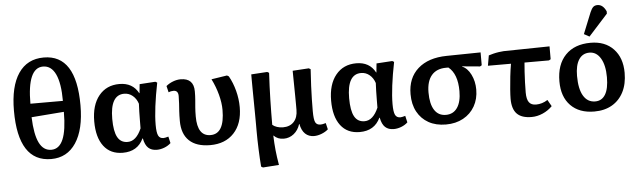

<svg xmlns="http://www.w3.org/2000/svg" viewBox="-58 -1045 4987 1501"><g transform="rotate(-5 2436.0 -294.5)"><path d="M308 14Q50 14 50 -387Q50 -578 119 -680Q188 -782 318 -782Q572 -782 572 -385Q572 -195 502.5 -90.5Q433 14 308 14ZM183 -431H438Q438 -569 404.5 -640.5Q371 -712 306 -712Q183 -712 183 -431ZM315 -58Q377 -58 407.5 -129Q438 -200 438 -345L183 -325Q188 -189 220.5 -123.5Q253 -58 315 -58Z M870 14Q773 14 720.5 -55Q668 -124 668 -249Q668 -377 727.5 -450.5Q787 -524 889 -524Q993 -524 1038 -439H1040L1047 -509L1171 -517L1185 -509Q1165 -410 1154.5 -326.5Q1144 -243 1144 -181Q1144 -121 1155.5 -97Q1167 -73 1196 -73Q1208 -73 1235 -81L1247 -29Q1226 -9 1196 2.5Q1166 14 1137 14Q1095 14 1070 -9Q1045 -32 1035 -84H1032Q986 14 870 14ZM915 -67Q982 -67 1024 -164Q1024 -190 1024.5 -225.5Q1025 -261 1025.5 -295.5Q1026 -330 1028 -357Q1015 -397 986 -421Q957 -445 920 -445Q810 -445 810 -257Q810 -159 835.5 -113Q861 -67 915 -67Z M1556 14Q1448 14 1391.5 -39.5Q1335 -93 1335 -195Q1335 -240 1337 -271.5Q1339 -303 1341 -330.5Q1343 -358 1343 -390Q1343 -434 1306 -434Q1285 -434 1267 -426L1255 -476Q1279 -496 1309.5 -507.5Q1340 -519 1369 -519Q1472 -519 1472 -415Q1472 -378 1469.5 -349Q1467 -320 1464.5 -289.5Q1462 -259 1462 -219Q1462 -64 1565 -64Q1675 -64 1675 -253Q1675 -307 1658 -371.5Q1641 -436 1610 -498L1733 -517L1747 -509Q1777 -456 1794 -391Q1811 -326 1811 -262Q1811 -133 1742.5 -59.5Q1674 14 1556 14Z M1951 224 1937 216Q1932 155 1929 77.5Q1926 0 1926 -67Q1926 -83 1926 -118.5Q1926 -154 1925.5 -200Q1925 -246 1924.5 -295Q1924 -344 1923.5 -388.5Q1923 -433 1923 -465Q1923 -497 1923 -509L2049 -517L2063 -509Q2057 -405 2054.5 -300.5Q2052 -196 2052 -102Q2065 -90 2087.5 -82.5Q2110 -75 2134 -75Q2189 -75 2220 -108.5Q2251 -142 2251 -202Q2251 -211 2251 -240.5Q2251 -270 2250.5 -310Q2250 -350 2249.5 -390Q2249 -430 2248.5 -462.5Q2248 -495 2248 -509L2375 -517L2389 -509Q2384 -435 2381.5 -378Q2379 -321 2378 -273.5Q2377 -226 2377 -181Q2377 -115 2388 -93Q2399 -71 2429 -71Q2443 -71 2470 -79L2482 -29Q2461 -10 2430 2Q2399 14 2371 14Q2329 14 2301.5 -12Q2274 -38 2264 -90H2262Q2247 -42 2212 -14Q2177 14 2132 14Q2086 14 2055 -17H2053Q2055 43 2060.5 97.5Q2066 152 2077 215Z M2729 14Q2632 14 2579.5 -55Q2527 -124 2527 -249Q2527 -377 2586.5 -450.5Q2646 -524 2748 -524Q2852 -524 2897 -439H2899L2906 -509L3030 -517L3044 -509Q3024 -410 3013.5 -326.5Q3003 -243 3003 -181Q3003 -121 3014.5 -97Q3026 -73 3055 -73Q3067 -73 3094 -81L3106 -29Q3085 -9 3055 2.5Q3025 14 2996 14Q2954 14 2929 -9Q2904 -32 2894 -84H2891Q2845 14 2729 14ZM2774 -67Q2841 -67 2883 -164Q2883 -190 2883.5 -225.5Q2884 -261 2884.5 -295.5Q2885 -330 2887 -357Q2874 -397 2845 -421Q2816 -445 2779 -445Q2669 -445 2669 -257Q2669 -159 2694.5 -113Q2720 -67 2774 -67Z M3406 14Q3327 14 3270 -18Q3213 -50 3181.5 -108Q3150 -166 3150 -246Q3150 -373 3231.5 -445.5Q3313 -518 3457 -520L3724 -524V-423L3710 -415L3570 -428V-426Q3612 -409 3638.5 -356Q3665 -303 3665 -238Q3665 -164 3632.5 -107Q3600 -50 3541.5 -18Q3483 14 3406 14ZM3412 -61Q3470 -61 3501.5 -107Q3533 -153 3533 -237Q3533 -372 3463 -428H3445Q3370 -428 3330.5 -381.5Q3291 -335 3291 -247Q3291 -157 3322 -109Q3353 -61 3412 -61Z M4078 14Q4000 14 3963 -24Q3926 -62 3926 -142Q3926 -168 3929.5 -215.5Q3933 -263 3939 -316.5Q3945 -370 3953 -415H3772L3786 -495Q3801 -500 3823 -505.5Q3845 -511 3866.5 -514Q3888 -517 3904 -518L4265 -524V-423L4251 -415H4059Q4056 -383 4053.5 -342.5Q4051 -302 4049.5 -260Q4048 -218 4048 -181Q4048 -128 4065.5 -104Q4083 -80 4121 -80Q4169 -80 4212 -108L4241 -57Q4209 -24 4165.5 -5Q4122 14 4078 14Z M4570 14Q4452 14 4385 -54.5Q4318 -123 4318 -244Q4318 -376 4389 -450Q4460 -524 4587 -524Q4700 -524 4766 -454.5Q4832 -385 4832 -267Q4832 -180 4800 -117Q4768 -54 4709.5 -20Q4651 14 4570 14ZM4584 -64Q4636 -64 4663.5 -109.5Q4691 -155 4691 -245Q4691 -339 4658.5 -393.5Q4626 -448 4571 -448Q4517 -448 4488 -403Q4459 -358 4459 -275Q4459 -172 4491.5 -118Q4524 -64 4584 -64ZM4583 -573 4541 -596 4608 -762Q4620 -790 4632.5 -801.5Q4645 -813 4666 -813Q4709 -813 4734 -758V-740Z"/></g></svg>

Font: Literata 12pt SemiBold
Style: Regular
Weight: 600
Designer: Latin by Veronika Burian and Jose Scaglione. Greek by Irene Vlachou. Cyrillic by Vera Evstafieva.
Foundry: TypeTogether
Version: Version 3.002